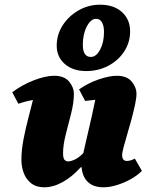

<svg xmlns="http://www.w3.org/2000/svg" viewBox="-20 -784 652 816"><path d="M168 12Q134 12 112.5 -5Q91 -22 81 -48.5Q71 -75 71 -105Q71 -146 80 -192.5Q89 -239 100.5 -282.5Q112 -326 120 -359Q90 -354 58 -343L32 -392Q75 -424 124.5 -443Q174 -462 210 -462Q253 -462 273.5 -437.5Q294 -413 294 -385Q294 -348 282.5 -302.5Q271 -257 259.5 -212.5Q248 -168 248 -133Q248 -111 254.5 -104.5Q261 -98 269 -98Q281 -98 298 -106Q315 -114 334 -133Q343 -175 357.5 -235.5Q372 -296 385 -360Q375 -359 364 -357.5Q353 -356 342 -355L316 -404Q354 -431 399.5 -446.5Q445 -462 476 -462Q519 -462 539.5 -437.5Q560 -413 560 -385Q560 -368 554 -339.5Q548 -311 539 -277.5Q530 -244 520.5 -212.5Q511 -181 505 -157.5Q499 -134 499 -126Q499 -100 519 -100Q535 -100 553 -110L583 -58Q565 -39 536.5 -23Q508 -7 477 2.5Q446 12 420 12Q377 12 353.5 -10.5Q330 -33 327 -73H323Q286 -32 246 -10Q206 12 168 12ZM346 -482Q290 -482 255.5 -512Q221 -542 221 -590Q221 -637 246.5 -676.5Q272 -716 314 -740Q356 -764 405 -764Q464 -764 498.5 -732.5Q533 -701 533 -651Q533 -604 508 -565.5Q483 -527 440.5 -504.5Q398 -482 346 -482ZM366 -542Q389 -542 405.5 -573Q422 -604 422 -648Q422 -674 413.5 -689Q405 -704 388 -704Q366 -704 349 -671.5Q332 -639 332 -594Q332 -542 366 -542Z"/></svg>

Font: Petrona Black
Style: Italic
Weight: 900
Italic angle: -9°
Designer: Ringo R. Seeber
Foundry: Ringo R. Seeber
Version: Version 2.001; ttfautohint (v1.8.3)